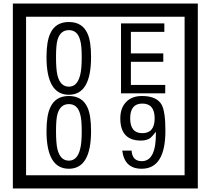

<svg xmlns="http://www.w3.org/2000/svg" viewBox="-20 -980 1195 1090"><path d="M1103 90H53V-960H1103ZM1028 15V-885H128V15ZM497 -656Q497 -442 371 -442Q244 -442 244 -656Q244 -744 265 -789Q294 -855 371 -855Q448 -855 477 -789Q497 -745 497 -656ZM444 -656Q444 -723 435 -752Q420 -809 371 -809Q322 -809 306 -752Q298 -723 298 -656Q298 -587 306 -553Q322 -488 371 -488Q419 -488 435 -554Q444 -587 444 -656ZM918 -450H667V-847H913V-799H723V-677H907V-629H723V-498H918ZM497 -236Q497 -22 371 -22Q244 -22 244 -236Q244 -324 265 -369Q294 -435 371 -435Q448 -435 477 -369Q497 -325 497 -236ZM444 -236Q444 -303 435 -332Q420 -389 371 -389Q322 -389 306 -332Q298 -303 298 -236Q298 -167 306 -133Q322 -68 371 -68Q419 -68 435 -134Q444 -167 444 -236ZM919 -238Q919 -22 784 -22Q687 -22 674 -125H727Q731 -65 785 -65Q868 -65 865 -232Q844 -205 834 -197Q814 -182 780 -182Q663 -182 663 -308Q663 -366 695.5 -400.5Q728 -435 786 -435Q870 -435 898 -385Q919 -346 919 -238ZM858 -308Q858 -392 788 -392Q719 -392 719 -308Q719 -224 788 -224Q858 -224 858 -308Z"/></svg>

Font: Unicode BMP Fallback SIL
Style: Regular
Weight: 400
Foundry: NRSI, SIL International
Version: Version 5.1 Based on Unicode 5.1